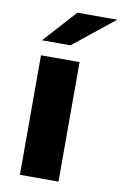

<svg xmlns="http://www.w3.org/2000/svg" viewBox="-86 -805 545 855"><g transform="rotate(10 186.5 -377.5)"><path d="M66.4 -540.3H240.9V0H66.4ZM193.1 -755.4H373.4L188 -607H59.3Z"/></g></svg>

Font: iiserrat Thin
Style: Regular
Weight: 100
Designer: Akira Ohta
Foundry: Akira Ohta
Version: Version 1.200;Glyphs 3.3.1 (3343)